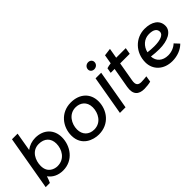

<svg xmlns="http://www.w3.org/2000/svg" viewBox="88 -1558 2396 2396"><g transform="rotate(-45 1286.5 -360.0)"><path d="M38 0H112C121 -17 135 -54 145 -85C185 -28 252 8 340 8C519 8 622 -146 622 -296C622 -434 528 -528 381 -528C322 -528 266 -509 220 -474L262 -720H163ZM329 -80C279 -80 181 -107 181 -231C181 -325 233 -443 357 -443C456 -443 517 -385 517 -290C517 -192 458 -80 329 -80Z M973 6C1158 6 1262 -140 1262 -291C1262 -431 1162 -526 1006 -526C826 -526 719 -381 719 -229C719 -46 876 6 973 6ZM976 -79C883 -79 823 -140 823 -232C823 -329 885 -441 1006 -441C1081 -441 1158 -396 1158 -288C1158 -191 1098 -79 976 -79Z M1348 0H1447L1537 -520H1438ZM1507 -611C1542 -611 1573 -636 1573 -674C1573 -704 1549 -728 1515 -728C1479 -728 1449 -701 1449 -664C1449 -634 1473 -611 1507 -611Z M1776 5C1812 5 1863 -1 1891 -9L1904 -90C1883 -87 1836 -83 1811 -83C1758 -83 1729 -106 1743 -181L1787 -435H1956L1971 -520H1802L1825 -653L1725 -640L1704 -519C1681 -517 1653 -511 1632 -504L1620 -435H1689L1642 -167C1621 -45 1677 5 1776 5Z M2270 7C2356 7 2438 -24 2492 -79L2435 -140C2401 -106 2344 -81 2283 -81C2186 -81 2123 -138 2119 -224C2166 -218 2214 -214 2261 -214C2403 -214 2519 -266 2519 -368C2519 -468 2434 -525 2307 -525C2146 -525 2018 -394 2018 -222C2018 -89 2119 7 2270 7ZM2126 -292C2146 -378 2213 -440 2300 -440C2381 -440 2418 -411 2418 -362C2418 -310 2344 -284 2240 -284C2202 -284 2163 -287 2126 -292Z"/></g></svg>

Font: Fixel Display Medium
Style: Italic
Weight: 500
Italic angle: -10°
Designer: AlfaBravo + MacPaw
Foundry: Kyrylo Tkachov, Marchela Mozhyna, Serhii Makarenko, Maria Weinstein, Zakhar Kryvoshyya
Version: Version 1.210;Glyphs 3.2 (3217)